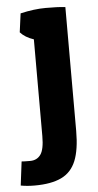

<svg xmlns="http://www.w3.org/2000/svg" viewBox="-89 -546 400 787"><g transform="rotate(-5 111.5 -152.5)"><path d="M15.1 -422.9 25.4 -500Q82 -513.2 129.4 -513.2Q153.3 -513.2 173.6 -512.5Q193.8 -511.7 210.4 -509.8V0Q210.4 77.1 191.7 122.8Q172.9 168.5 131.3 188.2Q89.8 208 21.5 208Q-9.8 208 -35.6 203.1L-23.4 105Q-20 105.5 -11.2 105.7Q-2.4 106 11.7 106Q39.6 106 54.9 85Q70.3 64 70.3 8.8V-389.2Q34.7 -400.9 15.1 -422.9Z"/></g></svg>

Font: Odor Mean Chey
Style: Regular
Weight: 400
Designer: Danh Hong
Version: Version 8.002; ttfautohint (v1.8.3)